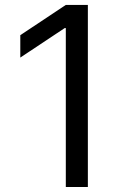

<svg xmlns="http://www.w3.org/2000/svg" viewBox="-20 -747 504 767"><path d="M331 -727.3V0H242.9V-634.9H238.6L61.1 -517V-606.5L242.9 -727.3Z"/></svg>

Font: InterMG
Style: Regular
Weight: 400
Designer: Rasmus Andersson
Foundry: rsms
Version: Version 3.019;December 26, 2023;FontCreator 15.0.0.2955 64-b